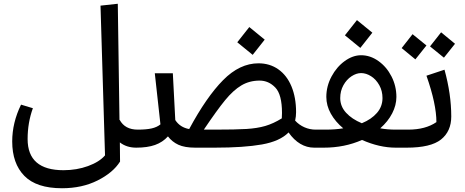

<svg xmlns="http://www.w3.org/2000/svg" viewBox="-20 -786 2477 1022"><path d="M705 0Q654 0 618 -28L619 74Q582 133 499.5 174.5Q417 216 310 216Q174 216 109.5 150Q45 84 45 -33Q45 -133 92 -229L155 -210Q127 -133 127 -46Q127 120 318 120Q388 120 448.5 98Q509 76 539 41L515 -756L607 -766L616 -147L617 -148Q645 -96 713 -96L725 -47Z M1325 -494 1243 -561 1307 -642 1389 -575ZM1672 -45 1652 0Q1613 0 1578.5 -20.5Q1544 -41 1516 -81Q1470 -34 1374 -17Q1278 0 1123 0H1019Q963 0 929.5 -15.5Q896 -31 874 -60Q846 -29 805.5 -14.5Q765 0 705 0L685 -46L713 -96Q759 -96 787.5 -102.5Q816 -109 834 -124L804 -396H900L913 -147Q938 -108 987 -99Q1079 -270 1167.5 -359.5Q1256 -449 1356 -449Q1416 -449 1461.5 -417Q1507 -385 1531.5 -326Q1556 -267 1556 -189Q1556 -167 1551 -144Q1572 -121 1600.5 -108.5Q1629 -96 1660 -96ZM1481 -185Q1481 -283 1445.5 -320Q1410 -357 1362 -357Q1308 -357 1265 -331.5Q1222 -306 1178.5 -253Q1135 -200 1065 -96H1123Q1235 -96 1292 -99.5Q1349 -103 1392 -115.5Q1435 -128 1480 -156Q1481 -166 1481 -185Z M2165 -45 2145 0H2086Q2000 0 1907 -41Q1814 0 1704 0H1652L1632 -45L1660 -96H1714Q1765 -96 1807 -103Q1765 -138 1741 -181Q1717 -224 1717 -270Q1717 -327 1744.5 -378.5Q1772 -430 1815 -461Q1858 -492 1902 -492Q1951 -492 1994.5 -461Q2038 -430 2064 -379Q2090 -328 2090 -270Q2090 -226 2067.5 -182.5Q2045 -139 2004 -103Q2042 -96 2086 -96H2153ZM1906 -130Q1957 -151 1986.5 -185Q2016 -219 2016 -264Q2016 -302 1999 -332.5Q1982 -363 1955.5 -380Q1929 -397 1902 -397Q1877 -397 1851 -380Q1825 -363 1808 -332.5Q1791 -302 1791 -264Q1791 -220 1822 -186Q1853 -152 1906 -130ZM1816 -598 1880 -679 1962 -612 1898 -531Z M2125 -47 2153 -96Q2245 -96 2303 -136Q2303 -232 2250 -383L2346 -415Q2382 -285 2382 -166Q2382 -87 2327.5 -43.5Q2273 0 2145 0ZM2269 -539 2328 -614 2402 -553 2343 -479ZM2118 -530 2176 -604 2250 -544 2191 -470Z"/></svg>

Font: FiraGO
Style: Italic
Weight: 400
Italic angle: -8°
Designer: bBox Type GmbH
Foundry: bBox Type GmbH
Version: Version 1.001